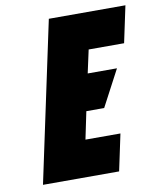

<svg xmlns="http://www.w3.org/2000/svg" viewBox="-80 -763 685 827"><g transform="rotate(-10 262.5 -350.0)"><path d="M41 0H374L408 -160H255L280 -280H358L442 -439H314L336 -540H491L525 -700H190Z"/></g></svg>

Font: Advent Pro Black
Style: Italic
Weight: 900
Italic angle: -12°
Version: Version 3.000